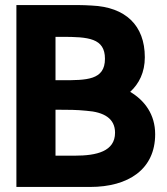

<svg xmlns="http://www.w3.org/2000/svg" viewBox="-20 -731 663 761"><path d="M45 10H337C489 10 595 -60 595 -199C595 -278 553 -333 496 -367C531 -399 554 -444 554 -504C554 -631 477 -703 344 -709C327 -710 306 -711 288 -711H45ZM277 -114H200V-296H217C247 -296 284 -296 322 -292C393 -287 436 -261 436 -205C436 -131 363 -114 277 -114ZM225 -413H200V-585H225C330 -585 396 -580 396 -498C396 -413 323 -413 225 -413Z"/></svg>

Font: Bluebird
Style: SfBdExt
Weight: 700
Designer: Jasper
Foundry: Cannot Into Space Fonts
Version: Version 0.98